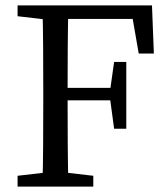

<svg xmlns="http://www.w3.org/2000/svg" viewBox="-20 -690 619 710"><path d="M175 -55H195L325 -40V0H45V-40ZM140 -310V-360Q140 -437 139.5 -515Q139 -593 137 -670H233Q231 -594 230.5 -516.5Q230 -439 230 -360V-322Q230 -236 230.5 -156.5Q231 -77 233 0H137Q139 -76 139.5 -153.5Q140 -231 140 -310ZM175 -615 45 -630V-670H185V-615ZM493 -492 462 -670 507 -620H185V-670H542L549 -492ZM387 -325V-355L402 -461H447V-214H402ZM419 -365V-319H185V-365Z"/></svg>

Font: Adobe Variable Font Prototype
Style: Regular
Weight: 389
Designer: Frank Grießhammer
Foundry: Adobe
Version: Version 1.004;hotconv 1.0.113;makeotfexe 2.5.65598